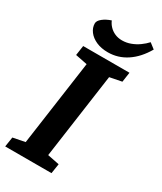

<svg xmlns="http://www.w3.org/2000/svg" viewBox="-214 -913 832 988"><g transform="rotate(30 201.5 -419.5)"><path d="M-5.2 0 3.8 -58 75 -72 146 -576 75.6 -590 84.1 -648H359.1L350.6 -590L279.6 -576L208.7 -72L278.8 -58L269.8 0ZM209.5 -683.3Q170.1 -683.3 140.3 -696.4Q110.6 -709.6 94 -731.6Q77.4 -753.7 77.4 -778.9Q77.4 -794.6 96.7 -810.3Q116.1 -825.9 145.6 -835.8Q152.9 -818 166.7 -803.8Q180.5 -789.5 199.6 -781.2Q218.7 -772.9 241.9 -772.9Q267.9 -772.9 292.4 -782Q317 -791.1 338.2 -806.3Q359.5 -821.6 375.1 -838.8L407.5 -813.7Q370.7 -750.1 320 -716.7Q269.4 -683.3 209.5 -683.3Z"/></g></svg>

Font: Faustina Light
Style: Italic
Weight: 300
Italic angle: -8°
Designer: Alfonso Garcia
Foundry: http://www.omnibus-type.com
Version: Version 1.200